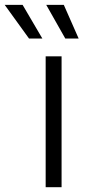

<svg xmlns="http://www.w3.org/2000/svg" viewBox="-107 -781 361 801"><path d="M83.5 0H149.9V-545.9H83.5ZM165.5 -620.1H221.2L159.2 -760.7H85.9ZM14.2 -620.1H69.8L-12.7 -760.7H-87.4Z"/></svg>

Font: Raveo Light
Style: Regular
Weight: 300
Designer: Jakub Foglar, Rasmus Andersson (Inter)
Foundry: Jakubfoglar.com
Version: Version 1.100;Glyphs 3.2.3 (3260)